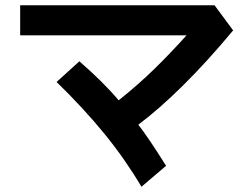

<svg xmlns="http://www.w3.org/2000/svg" viewBox="-20 -640 960 733"><path d="M520 73Q458 -32 378.5 -129.5Q299 -227 196 -327L283 -406Q375 -326 433 -257Q507 -316 568.5 -376Q630 -436 692 -505H57V-620H799L870 -524Q773 -407 679.5 -314.5Q586 -222 508 -164Q545 -117 614 -7Z"/></svg>

Font: LINE Seed Sans KR Bold
Style: Regular
Weight: 700
Designer: LINE BX Design & Sandoll Inc & Dalton Maag Ltd
Foundry: Sandoll Inc.
Version: Version 1.000